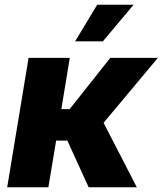

<svg xmlns="http://www.w3.org/2000/svg" viewBox="-20 -790 686 810"><path d="M10.3 0 100.6 -545.9H274.4L238.8 -329.6H273.9L445.3 -545.9H646L417 -272L557.1 0H354L264.2 -196.8H216.8L184.1 0ZM296.9 -615.7 390.1 -770H543.5L414.1 -615.7Z"/></svg>

Font: Inter Extra Bold
Style: Italic
Weight: 800
Italic angle: -9.39999°
Designer: Rasmus Andersson
Foundry: rsms
Version: Version 4.000;git-3c8e0fc